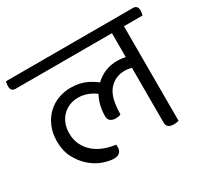

<svg xmlns="http://www.w3.org/2000/svg" viewBox="-158 -791 1042 983"><g transform="rotate(-30 363.0 -299.5)"><path d="M399 -171Q394 -167 385.5 -165.5Q377 -164 369 -164Q351 -164 338.5 -172.5Q326 -181 326 -202Q326 -266 354 -317Q339 -330 311.5 -341.5Q284 -353 252 -353Q224 -353 200.5 -343Q177 -333 159.5 -315Q142 -297 132.5 -272Q123 -247 123 -217Q123 -178 138 -148Q153 -118 177.5 -97Q202 -76 234.5 -63.5Q267 -51 302 -47Q303 -42 303 -39Q303 -36 303 -31Q303 -12 291.5 -1Q280 10 260 10Q230 10 193 -3.5Q156 -17 124 -45Q92 -73 70 -114.5Q48 -156 48 -212Q48 -261 64.5 -299Q81 -337 108 -363Q135 -389 170.5 -402.5Q206 -416 244 -416Q291 -416 326.5 -401.5Q362 -387 390 -364Q416 -389 449 -402.5Q482 -416 521 -416Q548 -416 569 -410V-552H0Q-28 -552 -28 -582Q-28 -588 -27 -595Q-26 -602 -24 -610H726Q754 -610 754 -580Q754 -574 753 -567Q752 -560 750 -552H640V7Q634 9 626.5 10Q619 11 611 11Q569 11 569 -23V-347Q561 -349 551.5 -351Q542 -353 529 -353Q471 -353 435 -310.5Q399 -268 399 -171Z"/></g></svg>

Font: Baloo 2
Style: Regular
Weight: 400
Designer: Sarang Kulkarni and Ek Type
Foundry: Ek Type
Version: Version 1.640;hotconv 1.0.111;makeotfexe 2.5.65597; ttfautoh